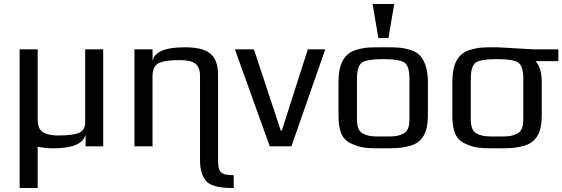

<svg xmlns="http://www.w3.org/2000/svg" viewBox="-20 -730 2806 958"><path d="M495 0V-484H405V-119C405 -94 395 -77 376 -68C357 -59 322 -54 272 -54C249 -54 231 -56 216 -61C181 -70 168 -93 168 -134V-484H78V208H168V2C191 7 217 10 246 10C342 10 396 -13 407 -59V0Z M1068 64V-355C1068 -461 1015 -494 900 -494C803 -494 750 -471 741 -425V-484H651V0H741V-350C741 -381 750 -402 768 -413C786 -424 821 -430 874 -430C897 -430 916 -428 931 -424C965 -414 978 -391 978 -350V69C978 117 989 152 1010 175C1031 197 1074 208 1137 208H1146V144C1079 144 1068 130 1068 64Z M1603 -484H1516L1386 -78H1381L1247 -484H1152L1326 0H1434Z M2115 -321C2115 -353 2111 -380 2104 -402C2088 -445 2071 -467 2027 -481C1980 -495 1955 -494 1892 -494C1829 -494 1804 -495 1757 -481C1693 -462 1669 -405 1669 -321V-153C1669 -82 1684 -35 1732 -14C1782 10 1816 10 1892 10C1953 10 1981 10 2028 -3C2090 -21 2115 -72 2115 -153ZM2023 -140C2023 -100 2017 -74 1990 -62C1960 -48 1939 -49 1892 -49C1845 -49 1824 -48 1794 -62C1767 -74 1761 -100 1761 -140V-336C1761 -381 1770 -408 1788 -419C1806 -430 1841 -435 1892 -435C1943 -435 1978 -430 1996 -419C2014 -408 2023 -381 2023 -336ZM1918 -540 1947 -710H1839L1868 -540Z M2460 -494C2397 -494 2372 -495 2325 -481C2261 -462 2237 -405 2237 -321V-153C2237 -82 2252 -35 2300 -14C2350 10 2384 10 2460 10C2521 10 2549 10 2596 -3C2658 -21 2683 -72 2683 -153V-319C2683 -368 2673 -403 2652 -425H2766V-484H2639C2622 -484 2478 -494 2460 -494ZM2591 -140C2591 -100 2585 -74 2558 -62C2528 -48 2507 -49 2460 -49C2413 -49 2392 -48 2362 -62C2335 -74 2329 -100 2329 -140V-336C2329 -381 2338 -408 2356 -419C2374 -430 2409 -435 2460 -435C2511 -435 2546 -430 2564 -419C2582 -408 2591 -381 2591 -336Z"/></svg>

Font: Gamestation Text
Style: Bold
Weight: 400
Designer: Jonas Hecksher
Foundry: Jonas Hecksher, Playtypeª, e-types AS
Version: Version 1.003